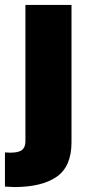

<svg xmlns="http://www.w3.org/2000/svg" viewBox="-52 -550 355 769"><path d="M234.4 -530.3V19.5Q234.4 116.7 175 158Q115.7 199.2 4.9 199.2Q-4.9 199.2 -32.2 197.3V60.5Q-23.4 61.5 -10.7 61.5Q22.9 61.5 36.4 50.5Q49.8 39.6 49.8 15.6V-530.3Z"/></svg>

Font: Pretendard GOV Black
Style: Regular
Weight: 900
Designer: Base glyphs from Inter by Rasmus Andersson; Hangeul glyphs from Noto Sans CJK(Source Han Sans) by Jang Soo-young and Kan
Foundry: Kil Hyung-jin
Version: Version 1.309